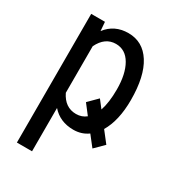

<svg xmlns="http://www.w3.org/2000/svg" viewBox="-179 -640 856 945"><g transform="rotate(30 248.5 -167.5)"><path d="M360.4 -268.6Q360.4 -356.4 330.1 -408.9Q299.8 -461.4 245.1 -461.4Q183.6 -461.4 150.9 -394V-129.4Q182.6 -64 246.1 -64Q278.8 -64 302.7 -83.5L259.8 -139.2L310.1 -189.5L343.8 -146Q360.4 -194.8 360.4 -268.6ZM446.3 -258.3Q446.3 -142.1 403.3 -69.3L451.7 -7.3L401.4 42.5L355.5 -16.1Q319.8 9.8 273.4 9.8Q196.8 9.8 150.9 -43V203.1H64.9V-528.3H143.1L147 -478Q192.9 -538.1 272 -538.1Q354 -538.1 400.1 -465.6Q446.3 -393.1 446.3 -258.3Z"/></g></svg>

Font: MAUL Condensed
Style: Condensed Regular
Weight: 400
Designer: MAUL
Version: Version 1.0; 2020; ttfautohint (v1.8.3)